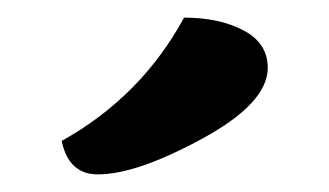

<svg xmlns="http://www.w3.org/2000/svg" viewBox="-20 -770 374 218"><path d="M50 -610Q140 -660 189 -750Q229 -750 256.5 -735.5Q284 -721 284 -693Q284 -653 209.5 -612.5Q135 -572 91 -572Q58 -572 50 -610Z"/></svg>

Font: Salsa
Style: Regular
Weight: 400
Designer: John Vargas Beltrn
Foundry: John Vargas Beltran
Version: Version 1.002